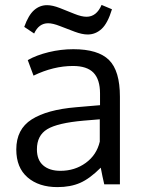

<svg xmlns="http://www.w3.org/2000/svg" viewBox="-20 -746 576 777"><path d="M118.2 -610.4 78.1 -637.2Q95.2 -685.1 118.2 -705.1Q141.1 -725.1 170.4 -725.1Q192.4 -725.1 222.4 -713.4Q252.4 -701.7 281.2 -689.9Q310.1 -678.2 330.1 -678.2Q370.6 -678.2 391.1 -726.1L433.1 -708.5Q416 -651.9 391.4 -629.2Q366.7 -606.4 335 -606.4Q312.5 -606.4 282.2 -617.7Q252 -628.9 222.9 -640.4Q193.8 -651.9 174.8 -651.9Q137.2 -651.9 118.2 -610.4ZM224.6 -54.7Q282.7 -54.7 326.9 -86.7Q371.1 -118.7 383.8 -172.9V-263.2Q381.3 -263.2 354.2 -260.7Q327.1 -258.3 318.8 -257.8Q212.9 -248.5 171.1 -223.1Q129.4 -197.8 129.4 -141.6Q129.4 -98.6 154.8 -76.7Q180.2 -54.7 224.6 -54.7ZM401.9 0Q394.5 -31.2 387.7 -67.4Q343.3 -22.9 304.2 -5.9Q265.1 11.2 212.4 11.2Q137.2 11.2 91.6 -28.1Q45.9 -67.4 45.9 -141.1Q45.9 -223.1 108.2 -262.7Q170.4 -302.2 287.6 -312Q303.7 -313.5 336.2 -316.2Q368.7 -318.8 384.8 -320.3V-367.7Q384.8 -424.3 358.4 -451.7Q332 -479 275.4 -479Q196.3 -479 115.7 -439.9Q113.3 -445.8 103 -473.9Q92.8 -502 92.3 -502.9Q127.9 -522.9 177 -534.9Q226.1 -546.9 276.9 -546.9Q377 -546.9 421.1 -503.2Q465.3 -459.5 465.3 -354.5V0Z"/></svg>

Font: Oxygen
Style: Regular
Weight: 400
Designer: Vernon Adams
Foundry: Vernon Adams
Version: Version Release 0.2.3 webfont; ttfautohint (v0.93.3-1d66) -l